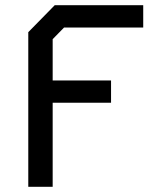

<svg xmlns="http://www.w3.org/2000/svg" viewBox="-20 -720 640 740"><path d="M191 -700 89 -596V0H183V-324H408V-410H183V-569L227 -614H532V-700Z"/></svg>

Font: Kode Mono Medium
Style: Regular
Weight: 500
Monospace: yes
Designer: Isa Ozler
Foundry: Kadena LLC
Version: Version 1.206;gftools[0.9.28]